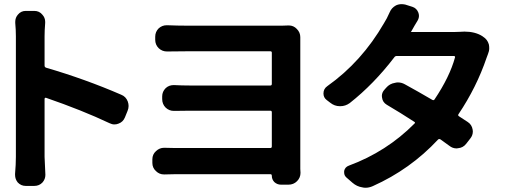

<svg xmlns="http://www.w3.org/2000/svg" viewBox="-20 -843 2408 915"><path d="M557.6 -391.6Q580.1 -382.8 588.9 -359.4Q592.8 -348.6 592.8 -337.9Q592.8 -326.2 587.9 -314.5L575.2 -283.2Q566.4 -261.7 544.9 -253.9Q535.2 -250 525.4 -250Q513.7 -250 502 -255.9Q372.1 -317.4 199.2 -377Q196.3 -377.9 194.3 -376Q192.4 -374 192.4 -372.1V-95.7L196.3 -9.8Q196.3 10.7 182.6 26.4Q167 43 143.6 43H102.5Q80.1 43 64.5 26.4Q51.8 10.7 51.8 -9.8Q51.8 -11.7 51.8 -14.6Q55.7 -59.6 55.7 -95.7V-669.9Q55.7 -701.2 52.7 -733.4Q52.7 -736.3 52.7 -739.3Q52.7 -758.8 65.4 -773.4Q80.1 -791 102.5 -791H143.6Q167 -791 181.6 -773.4Q195.3 -758.8 195.3 -739.3Q195.3 -736.3 195.3 -733.4Q192.4 -698.2 192.4 -669.9V-530.3Q192.4 -523.4 199.2 -520.5Q386.7 -465.8 557.6 -391.6Z M1411.1 -641.6V-38.1L1412.1 -19.5Q1412.1 3.9 1395.5 20.5Q1378.9 37.1 1354.5 37.1H1319.3Q1300.8 37.1 1287.1 24.4Q1275.4 11.7 1275.4 -4.9Q1275.4 -12.7 1269.5 -12.7H808.6Q788.1 -12.7 763.7 -11.7Q762.7 -11.7 761.7 -11.7Q739.3 -11.7 723.6 -27.3Q706.1 -43 706.1 -66.4V-84Q706.1 -107.4 723.6 -123Q740.2 -138.7 761.7 -138.7Q762.7 -138.7 763.7 -138.7Q786.1 -137.7 809.6 -137.7H1268.6Q1275.4 -137.7 1275.4 -145.5V-307.6Q1275.4 -315.4 1268.6 -315.4H884.8Q850.6 -315.4 810.5 -314.5Q809.6 -314.5 808.6 -314.5Q786.1 -314.5 769.5 -330.1Q752.9 -346.7 752.9 -371.1V-383.8Q752.9 -406.2 769.5 -422.9Q785.2 -437.5 807.6 -437.5Q808.6 -437.5 809.6 -437.5Q847.7 -435.5 884.8 -435.5H1268.6Q1275.4 -435.5 1275.4 -443.4V-591.8Q1275.4 -598.6 1268.6 -598.6H870.1Q835.9 -598.6 777.3 -597.7Q776.4 -597.7 775.4 -597.7Q752.9 -597.7 736.3 -613.3Q719.7 -629.9 719.7 -653.3V-668Q719.7 -691.4 736.3 -708Q752.9 -722.7 774.4 -722.7Q775.4 -722.7 777.3 -722.7Q827.1 -720.7 870.1 -720.7H1325.2Q1338.9 -720.7 1354.5 -721.7Q1355.5 -721.7 1356.4 -721.7Q1378.9 -721.7 1394.5 -705.1Q1411.1 -688.5 1411.1 -666Q1411.1 -649.4 1411.1 -641.6Z M2172.9 -691.4Q2183.6 -692.4 2193.4 -692.4Q2244.1 -692.4 2278.3 -670.9L2282.2 -668Q2302.7 -655.3 2309.6 -631.8Q2311.5 -623 2311.5 -613.3Q2311.5 -599.6 2305.7 -585.9Q2301.8 -576.2 2298.8 -567.4Q2251 -426.8 2165 -298.8Q2161.1 -293 2167 -289.1Q2188.5 -275.4 2209 -261.7Q2228.5 -249 2232.4 -225.6Q2233.4 -220.7 2233.4 -216.8Q2233.4 -198.2 2221.7 -183.6L2201.2 -157.2Q2186.5 -138.7 2163.1 -136.7Q2159.2 -135.7 2156.2 -135.7Q2136.7 -135.7 2121.1 -148.4Q2101.6 -162.1 2079.1 -178.7Q2072.3 -182.6 2067.4 -177.7Q1935.5 -36.1 1756.8 43.9Q1739.3 51.8 1721.7 51.8Q1713.9 51.8 1706.1 49.8Q1680.7 45.9 1660.2 28.3L1630.9 2.9Q1620.1 -6.8 1620.1 -20.5Q1620.1 -24.4 1620.1 -28.3Q1624 -46.9 1642.6 -53.7Q1822.3 -120.1 1955.1 -253.9Q1960.9 -258.8 1954.1 -262.7Q1889.6 -304.7 1823.2 -343.8Q1803.7 -355.5 1800.8 -377Q1799.8 -381.8 1799.8 -385.7Q1799.8 -402.3 1812.5 -416L1820.3 -424.8Q1836.9 -444.3 1862.3 -448.2Q1869.1 -450.2 1876 -450.2Q1893.6 -450.2 1909.2 -441.4Q1971.7 -407.2 2040 -367.2Q2046.9 -363.3 2050.8 -369.1Q2123 -476.6 2148.4 -569.3Q2149.4 -571.3 2147.9 -573.7Q2146.5 -576.2 2143.6 -576.2H1871.1Q1863.3 -576.2 1859.4 -570.3Q1761.7 -442.4 1646.5 -351.6Q1626 -336.9 1601.6 -336.9Q1600.6 -336.9 1599.6 -336.9Q1574.2 -336.9 1553.7 -353.5L1537.1 -366.2Q1521.5 -377.9 1521.5 -397.5Q1521.5 -419.9 1540 -432.6Q1704.1 -548.8 1810.5 -733.4Q1823.2 -752.9 1836.9 -784.2Q1845.7 -805.7 1867.2 -817.4Q1879.9 -823.2 1893.6 -823.2Q1902.3 -823.2 1911.1 -821.3L1945.3 -810.5Q1965.8 -803.7 1973.6 -783.2Q1976.6 -775.4 1976.6 -767.6Q1976.6 -755.9 1969.7 -744.1Q1958 -725.6 1939.5 -692.4Q1938.5 -691.4 1937.5 -690.4H2142.6Q2157.2 -690.4 2172.9 -691.4Z"/></svg>

Font: Gen Jyuu Gothic P Bold
Style: Bold
Weight: 700
Designer: [Source Han Sans]
Ryoko NISHIZUKA  (kana & ideographs); Paul D. Hunt (Latin, Greek & Cyrillic); Wenlong ZHANG  (bopomofo
Version: Version 1.002.20150607